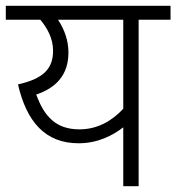

<svg xmlns="http://www.w3.org/2000/svg" viewBox="-20 -642 608 662"><path d="M568 -622H0V-574H119C143 -545 163 -510 163 -467C163 -403 127 -370 42 -351C72 -221 137 -148 251 -148C317 -148 369 -175 405 -203V0H458V-574H568ZM105 -316C176 -340 216 -386 216 -461C216 -502 202 -541 180 -574H405V-267C366 -225 316 -196 254 -196C174 -196 133 -239 105 -316Z"/></svg>

Font: Noto Sans Devanagari UI Light
Style: Regular
Weight: 300
Designer: Jelle Bosma - Monotype Design Team
Foundry: Monotype Imaging Inc.
Version: Version 2.004